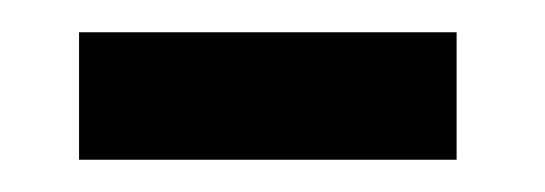

<svg xmlns="http://www.w3.org/2000/svg" viewBox="-20 -612 338 119"><path d="M29 -513V-592H263V-513Z"/></svg>

Font: Noto Sans Hebrew SemiCondensed
Style: Regular
Weight: 400
Width: 4
Designer: Monotype Design Team
Foundry: Monotype Imaging Inc.
Version: Version 2.003